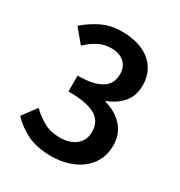

<svg xmlns="http://www.w3.org/2000/svg" viewBox="-158 -759 829 883"><g transform="rotate(30 256.5 -318.0)"><path d="M240 12Q162 12 110 -14Q58 -40 24 -78L79 -152Q108 -123 145 -102.5Q182 -82 230 -82Q282 -82 314.5 -107.5Q347 -133 347 -178Q347 -203 338 -223Q329 -243 307.5 -257Q286 -271 250 -278.5Q214 -286 160 -286V-370Q207 -370 238.5 -377.5Q270 -385 289.5 -398.5Q309 -412 317.5 -431Q326 -450 326 -472Q326 -512 301 -534.5Q276 -557 232 -557Q194 -557 163.5 -540.5Q133 -524 104 -497L45 -568Q86 -604 132.5 -626Q179 -648 236 -648Q282 -648 320 -637Q358 -626 385 -604.5Q412 -583 427 -551.5Q442 -520 442 -480Q442 -426 412.5 -390Q383 -354 331 -334V-330Q388 -315 425.5 -275Q463 -235 463 -172Q463 -128 445.5 -94Q428 -60 397.5 -36.5Q367 -13 326.5 -0.5Q286 12 240 12Z"/></g></svg>

Font: Processing Sans Pro Semibold
Style: Regular
Weight: 600
Designer: Paul D. Hunt
Foundry: Adobe Systems Incorporated
Version: Version 2.020;PS 2.000;hotconv 1.0.86;makeotf.lib2.5.63406